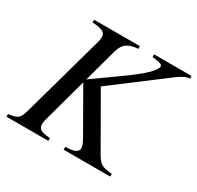

<svg xmlns="http://www.w3.org/2000/svg" viewBox="-142 -817 1006 981"><g transform="rotate(30 361.0 -326.5)"><path d="M722 -653H501V-637L525 -634C549 -631 561 -626 561 -615C561 -591 507 -541 418 -478L265 -369L318 -563C333 -619 365 -633 417 -637V-653H147V-637C209 -634 226 -621 226 -594C226 -578 219 -557 212 -532L88 -87C73 -34 67 -23 7 -16V0H254V-16C199 -21 183 -29 183 -60C183 -71 186 -83 194 -111L259 -348L382 -133C400 -101 419 -72 419 -51C419 -34 404 -22 373 -19L344 -16V0H619V-16C556 -22 546 -28 515 -82L347 -375L645 -600C674 -622 697 -637 722 -637Z"/></g></svg>

Font: XITS
Style: Italic
Weight: 400
Italic angle: -16.33°
Designer: MicroPress Inc., with final additions and corrections provided by Coen Hoffman, Elsevier (retired)
Version: Version 1.107